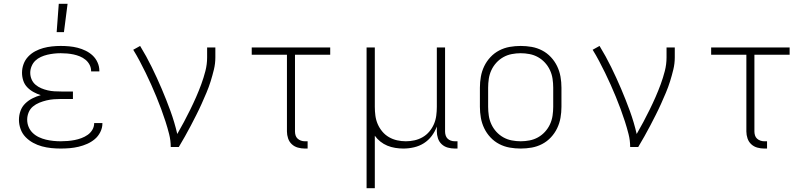

<svg xmlns="http://www.w3.org/2000/svg" viewBox="-20 -768 4240 1003"><path d="M297 8Q272 8 247.5 5.5Q223 3 199 -3.5Q175 -10 153 -22Q131 -34 113.5 -52Q96 -70 87.5 -94Q79 -118 79 -142Q79 -166 87 -188.5Q95 -211 112 -227.5Q129 -244 150 -254.5Q171 -265 193 -271Q174 -277 155.5 -287Q137 -297 122.5 -312Q108 -327 101.5 -347Q95 -367 95 -388Q95 -411 103 -433Q111 -455 127 -472Q143 -489 163.5 -500Q184 -511 206 -517Q228 -523 251 -525.5Q274 -528 297 -528Q319 -528 341.5 -526Q364 -524 385.5 -518.5Q407 -513 427.5 -503Q448 -493 464 -478Q480 -463 489.5 -442Q499 -421 499 -399V-395H456V-397Q456 -414 448 -429.5Q440 -445 426.5 -456Q413 -467 397 -473.5Q381 -480 364.5 -483.5Q348 -487 331 -488.5Q314 -490 297 -490Q279 -490 261.5 -488Q244 -486 227 -482Q210 -478 193.5 -470.5Q177 -463 164.5 -451Q152 -439 145 -422Q138 -405 138 -388Q138 -370 145 -353.5Q152 -337 165.5 -325.5Q179 -314 195.5 -307Q212 -300 229.5 -296Q247 -292 264.5 -291Q282 -290 300 -290H361V-251H300Q280 -251 261 -249.5Q242 -248 223 -243.5Q204 -239 185.5 -231.5Q167 -224 152 -211.5Q137 -199 129.5 -180.5Q122 -162 122 -143Q122 -123 129.5 -105Q137 -87 151 -73.5Q165 -60 183 -51.5Q201 -43 220 -38.5Q239 -34 258.5 -32Q278 -30 297 -30Q315 -30 333.5 -31.5Q352 -33 370 -36.5Q388 -40 405.5 -46.5Q423 -53 438 -63.5Q453 -74 462.5 -90Q472 -106 472 -125H515V-123Q515 -100 504 -78Q493 -56 475 -41Q457 -26 435.5 -16.5Q414 -7 391 -1.5Q368 4 344.5 6Q321 8 297 8ZM276 -600 287 -748H333L314 -600Z M872 0Q872 -34 863.5 -67.5Q855 -101 844.5 -133.5Q834 -166 822 -198.5Q810 -231 797 -262.5Q784 -294 770 -325.5Q756 -357 741 -387.5Q726 -418 710 -448.5Q694 -479 676 -508L712 -528Q745 -474 772.5 -418Q800 -362 824.5 -304.5Q849 -247 870.5 -188Q892 -129 906 -68Q924 -99 941 -131Q958 -163 974 -195.5Q990 -228 1004.5 -261Q1019 -294 1031.5 -328Q1044 -362 1053 -397Q1062 -432 1062 -468V-520H1105V-468Q1105 -436 1097.5 -405Q1090 -374 1080.5 -343.5Q1071 -313 1058.5 -283.5Q1046 -254 1033 -225Q1020 -196 1005.5 -167.5Q991 -139 976.5 -111Q962 -83 946 -55Q930 -27 914 0Z M1587 8H1572Q1554 8 1536 3Q1518 -2 1504.5 -14.5Q1491 -27 1485 -45Q1479 -63 1479 -81V-482H1295V-520H1705V-482H1521V-81Q1521 -71 1524 -61Q1527 -51 1534.5 -44Q1542 -37 1552 -33.5Q1562 -30 1572 -30H1587Z M1895 215V-520H1938V-210Q1938 -187 1941 -164Q1944 -141 1953 -120Q1962 -99 1977 -81Q1992 -63 2012 -51.5Q2032 -40 2054.5 -35Q2077 -30 2100 -30Q2123 -30 2145.5 -35Q2168 -40 2188 -51.5Q2208 -63 2223 -81Q2238 -99 2247 -120Q2256 -141 2259 -164Q2262 -187 2262 -210V-520H2305V-81Q2305 -71 2308 -61Q2311 -51 2318 -44Q2325 -37 2335 -33.5Q2345 -30 2356 -30H2370V8H2356Q2337 8 2319 3Q2301 -2 2287.5 -14.5Q2274 -27 2268 -45Q2262 -63 2262 -81V-107Q2252 -80 2235 -57.5Q2218 -35 2194.5 -20Q2171 -5 2143 1.5Q2115 8 2087 8Q2066 8 2044.5 4.5Q2023 1 2003.5 -7Q1984 -15 1967 -28.5Q1950 -42 1938 -59V215Z M2700 8Q2671 8 2642.5 3Q2614 -2 2588 -15.5Q2562 -29 2542 -50.5Q2522 -72 2509.5 -98Q2497 -124 2492 -152.5Q2487 -181 2487 -210V-310Q2487 -339 2492 -367.5Q2497 -396 2509.5 -422Q2522 -448 2542 -469.5Q2562 -491 2588 -504.5Q2614 -518 2642.5 -523Q2671 -528 2700 -528Q2729 -528 2757.5 -523Q2786 -518 2812 -504.5Q2838 -491 2858 -469.5Q2878 -448 2890.5 -422Q2903 -396 2908 -367.5Q2913 -339 2913 -310V-210Q2913 -181 2908 -152.5Q2903 -124 2890.5 -98Q2878 -72 2858 -50.5Q2838 -29 2812 -15.5Q2786 -2 2757.5 3Q2729 8 2700 8ZM2700 -30Q2723 -30 2746.5 -34.5Q2770 -39 2790.5 -50.5Q2811 -62 2827 -79.5Q2843 -97 2853 -118.5Q2863 -140 2866.5 -163.5Q2870 -187 2870 -210V-310Q2870 -333 2866.5 -356.5Q2863 -380 2853 -401.5Q2843 -423 2827 -440.5Q2811 -458 2790.5 -469.5Q2770 -481 2746.5 -485.5Q2723 -490 2700 -490Q2677 -490 2653.5 -485.5Q2630 -481 2609.5 -469.5Q2589 -458 2573 -440.5Q2557 -423 2547 -401.5Q2537 -380 2533.5 -356.5Q2530 -333 2530 -310V-210Q2530 -187 2533.5 -163.5Q2537 -140 2547 -118.5Q2557 -97 2573 -79.5Q2589 -62 2609.5 -50.5Q2630 -39 2653.5 -34.5Q2677 -30 2700 -30Z M3272 0Q3272 -34 3263.5 -67.5Q3255 -101 3244.5 -133.5Q3234 -166 3222 -198.5Q3210 -231 3197 -262.5Q3184 -294 3170 -325.5Q3156 -357 3141 -387.5Q3126 -418 3110 -448.5Q3094 -479 3076 -508L3112 -528Q3145 -474 3172.5 -418Q3200 -362 3224.5 -304.5Q3249 -247 3270.5 -188Q3292 -129 3306 -68Q3324 -99 3341 -131Q3358 -163 3374 -195.5Q3390 -228 3404.5 -261Q3419 -294 3431.5 -328Q3444 -362 3453 -397Q3462 -432 3462 -468V-520H3505V-468Q3505 -436 3497.5 -405Q3490 -374 3480.5 -343.5Q3471 -313 3458.5 -283.5Q3446 -254 3433 -225Q3420 -196 3405.5 -167.5Q3391 -139 3376.5 -111Q3362 -83 3346 -55Q3330 -27 3314 0Z M3987 8H3972Q3954 8 3936 3Q3918 -2 3904.5 -14.5Q3891 -27 3885 -45Q3879 -63 3879 -81V-482H3695V-520H4105V-482H3921V-81Q3921 -71 3924 -61Q3927 -51 3934.5 -44Q3942 -37 3952 -33.5Q3962 -30 3972 -30H3987Z"/></svg>

Font: Iosevka Aile Extralight
Style: Regular
Weight: 200
Designer: Belleve Invis
Foundry: Belleve Invis
Version: Version 31.1.0; ttfautohint (v1.8.4)